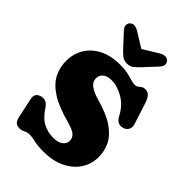

<svg xmlns="http://www.w3.org/2000/svg" viewBox="-275 -1070 1207 1207"><g transform="rotate(45 329.0 -466.5)"><path d="M341.5 15Q290.5 15 259.8 7.5Q229 0 211.5 0Q184 0 168 9Q152 18 133 18Q108.5 18 96.5 5.5Q84.5 -7 78.5 -36L51.5 -164Q42.5 -207 85 -220Q128 -233 158 -186.5Q192 -133.5 233.2 -111.8Q274.5 -90 324.5 -90Q364.5 -90 388 -106.5Q411.5 -123 411.5 -150.5Q411.5 -177 391.5 -194Q371.5 -211 319.5 -225Q210 -254.5 149.2 -294.2Q88.5 -334 64 -383Q39.5 -432 39.5 -489Q39.5 -553.5 70.5 -604.2Q101.5 -655 159.2 -684Q217 -713 296.5 -713Q337.5 -713 365.8 -706.8Q394 -700.5 414.2 -694.2Q434.5 -688 451.5 -688Q465 -688 474 -695Q483 -702 492.8 -709Q502.5 -716 518.5 -716Q540.5 -716 555 -700.8Q569.5 -685.5 582.5 -644L624.5 -513.5Q633 -487 621.8 -468Q610.5 -449 586 -443.5Q545 -434.5 521.5 -479Q488 -543 433.8 -574.5Q379.5 -606 326.5 -606Q290 -606 269.8 -588.8Q249.5 -571.5 249.5 -545.5Q249.5 -513.5 277.5 -493.2Q305.5 -473 355.5 -459Q456.5 -431 512.2 -391.8Q568 -352.5 590.2 -305.5Q612.5 -258.5 612.5 -207Q612.5 -145 580 -94.8Q547.5 -44.5 486.8 -14.8Q426 15 341.5 15ZM405.5 -799Q384 -776 366.5 -761.8Q349 -747.5 321.5 -747.5Q294 -747.5 276.5 -761.8Q259 -776 237.5 -799L161.5 -881Q145 -899 146.2 -915.5Q147.5 -932 157 -940.5Q181.5 -963 223.5 -937L321.5 -876.5L419.5 -937Q461.5 -963 486 -940.5Q495.5 -932 496.8 -915.5Q498 -899 481.5 -881Z"/></g></svg>

Font: Fraunces 9pt SuperSoft Black
Style: Regular
Weight: 900
Version: Version 1.000;[b76b70a41]